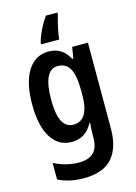

<svg xmlns="http://www.w3.org/2000/svg" viewBox="-146 -842 819 1157"><g transform="rotate(-15 264.0 -263.0)"><path d="M218 -553Q261 -553 292.5 -534Q324 -515 347 -473H353L365 -543H463V-9Q463 112 407 176Q351 240 229 240Q138 240 70 205V102Q147 141 226 141Q284 141 315.5 112Q347 83 347 18V4Q347 -11 348 -32.5Q349 -54 351 -73H347Q324 -31 292 -10.5Q260 10 215 10Q134 10 88 -62.5Q42 -135 42 -269Q42 -405 89 -479Q136 -553 218 -553ZM250 -454Q160 -454 160 -267Q160 -176 183 -132Q206 -88 252 -88Q349 -88 349 -249V-274Q349 -368 325.5 -411Q302 -454 250 -454ZM332 -754Q322 -721 312.5 -678Q303 -635 301 -606H188V-616Q197 -651 217 -692Q237 -733 261 -766H332Z"/></g></svg>

Font: Noto Sans Myanmar UI Condensed SemiBold
Style: Regular
Weight: 600
Width: 3
Designer: Monotype Design Team
Foundry: Monotype Imaging Inc.
Version: Version 2.103; ttfautohint (v1.8.4.7-5d5b)